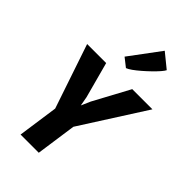

<svg xmlns="http://www.w3.org/2000/svg" viewBox="-315 -1188 1291 1291"><g transform="rotate(45 331.0 -542.0)"><path d="M155 0 196 -288 41 -747H222L291 -491L303 -425L332 -491L470 -747H662L369 -288L328 0ZM340 -817 279 -865 442 -1084 544 -1001Q538.5 -989.5 520.8 -969Q503 -948.5 478.2 -924.5Q453.5 -900.5 427.2 -877.8Q401 -855 377.8 -838.5Q354.5 -822 340 -817Z"/></g></svg>

Font: Merriweather Sans ExtraBold
Style: Italic
Weight: 800
Italic angle: -7.5°
Designer: Eben Sorkin
Foundry: Eben Sorkin
Version: Version 2.001; ttfautohint (v1.8.3)